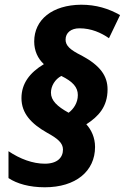

<svg xmlns="http://www.w3.org/2000/svg" viewBox="-20 -785 529 814"><path d="M170 9C301 9 383 -59 383 -162C383 -202 367 -235 346 -258C397 -291 436 -332 436 -406C436 -463 405 -507 327 -549C276 -574 258 -592 258 -617C258 -646 281 -665 317 -665C367 -665 409 -646 442 -623L489 -721C440 -749 387 -765 324 -765C202 -764 125 -702 125 -609C125 -570 140 -537 166 -513C106 -477 71 -431 71 -369C71 -304 113 -260 180 -222C224 -198 247 -179 247 -151C247 -117 223 -91 170 -91C119 -91 65 -111 16 -144V-30C52 -6 105 9 170 9ZM271 -307C222 -334 196 -359 196 -392C196 -420 213 -449 240 -463C289 -439 310 -415 310 -382C310 -349 292 -323 271 -307Z"/></svg>

Font: Noto Sans SemiCondensed ExtraBold
Style: Italic
Weight: 800
Width: 4
Italic angle: -12°
Designer: Monotype Design Team
Foundry: Monotype Imaging Inc.
Version: Version 2.013